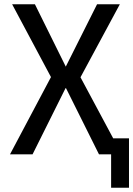

<svg xmlns="http://www.w3.org/2000/svg" viewBox="-20 -725 626 902"><path d="M502 157V0H462V-75H586V157ZM27 0 228 -379 229 -345 37 -705H144L289 -412L436 -705H543L349 -345V-379L552 0H445L290 -311H288L133 0Z"/></svg>

Font: Nunito Sans 7pt Condensed Medium
Style: Regular
Weight: 500
Width: 3
Designer: Vernon Adams
Foundry: Vernon Adams
Version: Version 3.101;gftools[0.9.27]